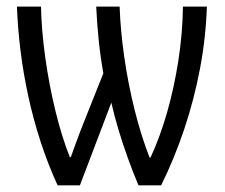

<svg xmlns="http://www.w3.org/2000/svg" viewBox="-20 -556 674 576"><path d="M600.6 -536.1Q597.7 -443.8 580.1 -350.6Q562.5 -257.3 532.7 -168.5Q502.9 -79.6 463.4 0H395.5Q379.9 -36.6 364.5 -79.1Q349.1 -121.6 335.9 -165.3Q322.8 -209 314 -248L219.7 0H152.8Q123.5 -64 101.6 -131.6Q79.6 -199.2 64.7 -268.1Q49.8 -336.9 41.5 -404.5Q33.2 -472.2 30.8 -536.1H103Q104.5 -464.8 115.7 -384Q127 -303.2 145.8 -225.3Q164.6 -147.5 189.5 -84.5H192.4Q199.2 -103.5 206.8 -124.5Q214.4 -145.5 222.2 -165.8Q230 -186 236.8 -202.6L290 -335.9Q280.8 -388.7 275.9 -437.5Q271 -486.3 268.6 -536.1H338.9Q341.3 -464.8 352.8 -384.8Q364.3 -304.7 383.8 -226.6Q403.3 -148.4 428.7 -83.5H431.6Q459.5 -143.1 481 -217.8Q502.4 -292.5 515.1 -374.3Q527.8 -456.1 528.8 -536.1Z"/></svg>

Font: Open Sans Condensed
Style: Regular
Weight: 400
Width: 3
Designer: Monotype Design Team
Foundry: Monotype Imaging Inc.
Version: Version 3.000